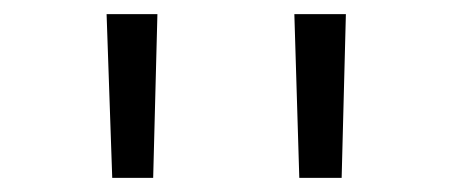

<svg xmlns="http://www.w3.org/2000/svg" viewBox="-20 -690 640 272"><path d="M131 -670 139 -438H197L203 -670ZM397 -670 404 -438H464L470 -670Z"/></svg>

Font: LT Wave Mono Light
Style: Regular
Weight: 300
Designer: Daniel Lyons
Version: Version 2.5 (Glyphs App)